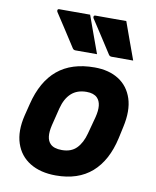

<svg xmlns="http://www.w3.org/2000/svg" viewBox="-90 -876 779 957"><g transform="rotate(10 300.0 -397.5)"><path d="M288 -807Q305 -759 322 -712.5Q339 -666 356 -619H247Q237 -619 232 -627Q202 -674 177.5 -711.5Q153 -749 125 -792Q122 -797 123.5 -802Q125 -807 132 -807ZM471 -807Q488 -759 505 -712.5Q522 -666 539 -619H430Q420 -619 415 -627Q385 -674 360.5 -711.5Q336 -749 308 -792Q305 -797 306.5 -802Q308 -807 315 -807ZM356 -552Q429 -552 478.5 -520.5Q528 -489 547.5 -429.5Q567 -370 548 -285L535 -225Q509 -109 440 -48.5Q371 12 258 12Q180 12 127 -20.5Q74 -53 54 -113.5Q34 -174 54 -256L69 -316Q98 -434 169 -493Q240 -552 356 -552ZM338 -425Q290 -425 260.5 -398Q231 -371 218 -320L196 -231Q180 -164 207 -137Q225 -118 266 -118Q313 -118 340 -145.5Q367 -173 380 -222L403 -308Q421 -378 392 -407Q374 -425 338 -425Z"/></g></svg>

Font: Recursive Mn Lnr St XBd
Style: Italic
Weight: 800
Italic angle: -15°
Monospace: yes
Version: Version 1.079;hotconv 1.0.112;makeotfexe 2.5.65598; ttfautoh